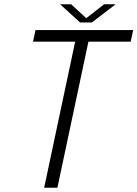

<svg xmlns="http://www.w3.org/2000/svg" viewBox="-20 -878 643 898"><path d="M591 -683H393.5L248.5 0H186.5L331.5 -683H134.5L146 -737.5H603ZM261 -858H312.5L383.5 -793L467 -858H521L409.5 -773H354.5Z"/></svg>

Font: Epilogue Light
Style: Italic
Weight: 300
Italic angle: -12°
Designer: Tyler Finck
Foundry: Etcetera Type Co
Version: Version 2.111; ttfautohint (v1.8.3)